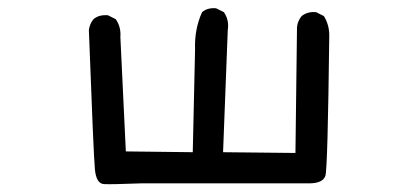

<svg xmlns="http://www.w3.org/2000/svg" viewBox="-20 -469 1040 482"><path d="M336.9 -8.8Q260.7 -5.9 241.2 -6.8Q221.7 -7.8 218.3 -43.5Q214.8 -79.1 203.1 -393.6Q205.1 -409.2 214.8 -420.9Q228.5 -432.6 251 -430.7L270.5 -420.9Q284.2 -401.4 282.2 -376L295.9 -88.9L463.9 -86.9L469.7 -344.7Q467.8 -395.5 487.3 -438.5Q501 -450.2 522.5 -448.2L542 -438.5Q555.7 -418.9 551.8 -393.6L540 -86.9L721.7 -85L725.6 -401.4Q727.5 -417 737.3 -428.7Q752 -440.4 773.4 -438.5L793 -428.7Q806.6 -407.2 806.6 -379.9Q802.7 -45.9 796.9 -27.8Q791 -9.8 759.8 -8.8Z"/></svg>

Font: JasonHandwriting2
Style: Regular
Weight: 400
Version: Version 1.05.10